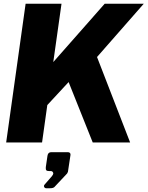

<svg xmlns="http://www.w3.org/2000/svg" viewBox="-20 -762 789 1027"><path d="M476 0 347 -323 233 -200 205 0H13L117 -742H309L265 -430L540 -742H749L499 -457L676 0ZM218 226 258 180Q264 172 265 167Q265 161 261.5 157Q258 153 252 153H243Q231 153 227.5 148.5Q224 144 225 132L234 71Q237 52 254 52H343Q350 52 354 56Q358 60 357 67L344 153Q344 157 341.5 161Q339 165 339 166L277 232Q271 240 264.5 242.5Q258 245 245 245H228Q220 245 216.5 238.5Q213 232 218 226Z"/></svg>

Font: Morrison ExtraBold
Style: Regular
Weight: 800
Designer: Pablo Impallari, Rodrigo Fuenzalida (Modified by Dan O. Williams)
Version: Version 0.03;June 6, 2019;FontCreator 11.5.0.2425 64-bit; tt